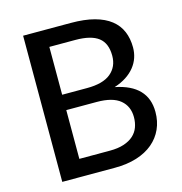

<svg xmlns="http://www.w3.org/2000/svg" viewBox="-106 -814 863 911"><g transform="rotate(-15 325.0 -359.0)"><path d="M345 -84.5Q385.5 -84.5 414.2 -94Q443 -103.5 461.2 -120Q479.5 -136.5 488 -159.2Q496.5 -182 496.5 -209Q496.5 -262.5 459.5 -293.2Q422.5 -324 345 -324H195V-84.5ZM195 -634.5V-399.5H317.5Q396 -399.5 434.2 -431.2Q472.5 -463 472.5 -517Q472.5 -578.5 436 -606.5Q399.5 -634.5 322.5 -634.5ZM322.5 -718Q390 -718 438.2 -705Q486.5 -692 517.5 -667.5Q548.5 -643 563.2 -608.2Q578 -573.5 578 -529.5Q578 -503.5 570 -479.5Q562 -455.5 545.5 -434.8Q529 -414 504 -397.5Q479 -381 445 -370Q601.5 -339 601.5 -206.5Q601.5 -160.5 584.5 -122.8Q567.5 -85 535 -57.5Q502.5 -30 455 -15Q407.5 0 347 0H88.5V-718Z"/></g></svg>

Font: TypoPRO Lato
Style: Regular
Weight: 500
Designer: Lukasz Dziedzic with Adam Twardoch and Botio Nikoltchev
Foundry: tyPoland Lukasz Dziedzic
Version: Version 2.010; 2014-09-01; http://www.latofonts.com/